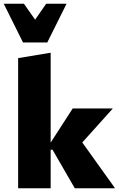

<svg xmlns="http://www.w3.org/2000/svg" viewBox="-39 -1007 639 1027"><path d="M361 0 242 -206H226V-235L350 -427H563V-425L349 -187L356 -308L575 -2V0ZM58 0V-696L232 -725V0ZM84 -780 117 -856 208 -987H317L214 -780ZM84 -780 -19 -987H89L181 -856L214 -780Z"/></svg>

Font: Ysabeau Office Black
Style: Regular
Weight: 900
Designer: Christian Thalmann (Catharsis Fonts)
Version: Version 2.001;gftools[0.9.30]; featfreeze: tnum,lnum,ss02